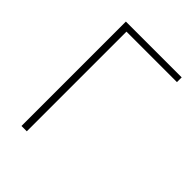

<svg xmlns="http://www.w3.org/2000/svg" viewBox="-207 -835 944 944"><g transform="rotate(45 264.5 -363.0)"><path d="M110 0V-726H498V-693H147V0Z"/></g></svg>

Font: Noto Sans TC
Style: Regular
Weight: 100
Designer: Ryoko NISHIZUKA 西塚涼子 (kana, bopomofo & ideographs); Paul D. Hunt (Latin, Greek & Cyrillic); Sandoll Communications 산돌커뮤니
Foundry: Adobe
Version: Version 2.004;hotconv 1.0.118;makeotfexe 2.5.65603